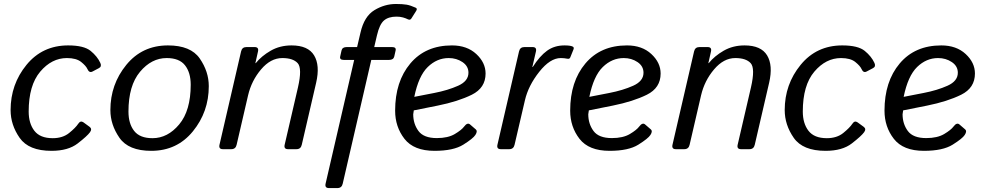

<svg xmlns="http://www.w3.org/2000/svg" viewBox="-20 -749 4954 964"><path d="M33.2 -196.3Q33.2 -325.7 113 -423.3Q192.9 -521 322.3 -521Q401.4 -521 435.1 -493.4Q468.8 -465.8 483.9 -432.6Q491.7 -415 477.1 -407.2L444.8 -390.1Q428.2 -381.3 418.9 -402.3Q412.1 -418 387.7 -437.7Q363.3 -457.5 315.9 -457.5Q239.7 -457.5 181.9 -389.2Q124 -320.8 124 -189Q124 -129.4 152.6 -92.3Q181.2 -55.2 244.6 -55.2Q294.9 -55.2 327.1 -81.3Q359.4 -107.4 373 -127.9Q384.3 -145 398.9 -134.8L429.7 -112.3Q443.8 -102.1 432.1 -85.4Q418 -65.9 370.1 -28.8Q322.3 8.3 238.3 8.3Q124 8.3 78.6 -56.9Q33.2 -122.1 33.2 -196.3Z M534.2 -196.3Q534.2 -325.2 614 -423.1Q693.8 -521 823.2 -521Q937.5 -521 982.9 -455.3Q1028.3 -389.6 1028.3 -316.4Q1028.3 -187.5 948.5 -89.6Q868.7 8.3 739.3 8.3Q625 8.3 579.6 -57.4Q534.2 -123 534.2 -196.3ZM625 -189Q625 -127.9 653.6 -91.6Q682.1 -55.2 745.6 -55.2Q821.8 -55.2 879.6 -124.3Q937.5 -193.4 937.5 -323.7Q937.5 -384.8 908.9 -421.1Q880.4 -457.5 816.9 -457.5Q740.7 -457.5 682.9 -388.4Q625 -319.3 625 -189Z M1099.1 0Q1077.1 0 1082 -22L1190.4 -490.7Q1195.3 -512.7 1217.3 -512.7H1258.3Q1280.3 -512.7 1275.4 -490.7L1262.2 -432.1H1264.2Q1293 -467.8 1339.1 -494.4Q1385.3 -521 1443.8 -521Q1526.9 -521 1557.1 -470.9Q1587.4 -420.9 1567.4 -334L1495.1 -22Q1490.2 0 1468.3 0H1426.3Q1404.3 0 1409.2 -22L1476.1 -310.5Q1498 -406.2 1474.6 -431.9Q1451.2 -457.5 1397.5 -457.5Q1338.9 -457.5 1290.8 -400.6Q1242.7 -343.8 1225.6 -270.5L1168 -22Q1163.1 0 1141.1 0Z M1706.1 -448.2Q1684.1 -448.2 1688 -465.3L1694.8 -495.6Q1698.7 -512.7 1720.7 -512.7H1772.9L1790 -585.4Q1808.6 -667 1859.9 -698Q1911.1 -729 1967.8 -729Q2001.5 -729 2021.2 -725.6Q2041 -722.2 2066.9 -710.4Q2076.7 -706.1 2069.8 -694.8L2045.4 -656.2Q2039.6 -646.5 2027.3 -652.3Q2018.1 -657.2 2003.4 -661.4Q1988.8 -665.5 1970.7 -665.5Q1930.2 -665.5 1907.7 -646Q1885.3 -626.5 1872.6 -571.3L1858.9 -512.7H1948.2Q1970.2 -512.7 1966.3 -495.6L1959.5 -465.3Q1955.6 -448.2 1933.6 -448.2H1844.2L1700.7 173.3Q1695.8 195.3 1673.8 195.3H1631.8Q1609.9 195.3 1614.7 173.3L1758.3 -448.2Z M1963.9 -193.4Q1963.9 -339.8 2040.3 -430.4Q2116.7 -521 2249 -521Q2324.7 -521 2371.3 -477.8Q2418 -434.6 2418 -379.9Q2418 -307.6 2348.9 -273.4Q2279.8 -239.3 2177.7 -218.8L2057.6 -194.8Q2054.7 -176.3 2054.7 -175.3Q2054.7 -127 2081.1 -91.3Q2107.4 -55.7 2173.3 -55.7Q2229.5 -55.7 2263.7 -76.2Q2297.9 -96.7 2310.1 -113.3Q2327.1 -136.2 2340.8 -123.5L2369.6 -98.6Q2378.9 -90.3 2366.7 -71.3Q2355.5 -53.7 2306.2 -22.7Q2256.8 8.3 2161.6 8.3Q2057.6 8.3 2010.7 -52Q1963.9 -112.3 1963.9 -193.4ZM2060.1 -262.7 2160.2 -282.2Q2228.5 -295.4 2280.3 -318.6Q2332 -341.8 2332 -383.8Q2332 -417 2302 -437.3Q2272 -457.5 2232.9 -457.5Q2173.8 -457.5 2127.7 -412.6Q2081.5 -367.7 2060.1 -262.7Z M2494.6 0Q2472.7 0 2477.5 -22L2585.9 -490.7Q2590.8 -512.7 2612.8 -512.7H2653.8Q2675.8 -512.7 2670.9 -490.7L2652.8 -412.6H2654.8Q2689.9 -467.8 2726.8 -494.4Q2763.7 -521 2814 -521Q2842.8 -521 2854.5 -515.6Q2863.8 -511.7 2859.4 -501L2843.3 -460.9Q2839.8 -452.1 2829.1 -454.1Q2812.5 -457.5 2795.4 -457.5Q2742.2 -457.5 2687.5 -388.4Q2632.8 -319.3 2615.7 -246.1L2563.5 -22Q2558.6 0 2536.6 0Z M2842.8 -193.4Q2842.8 -339.8 2919.2 -430.4Q2995.6 -521 3127.9 -521Q3203.6 -521 3250.2 -477.8Q3296.9 -434.6 3296.9 -379.9Q3296.9 -307.6 3227.8 -273.4Q3158.7 -239.3 3056.6 -218.8L2936.5 -194.8Q2933.6 -176.3 2933.6 -175.3Q2933.6 -127 2960 -91.3Q2986.3 -55.7 3052.2 -55.7Q3108.4 -55.7 3142.6 -76.2Q3176.8 -96.7 3189 -113.3Q3206.1 -136.2 3219.7 -123.5L3248.5 -98.6Q3257.8 -90.3 3245.6 -71.3Q3234.4 -53.7 3185.1 -22.7Q3135.7 8.3 3040.5 8.3Q2936.5 8.3 2889.6 -52Q2842.8 -112.3 2842.8 -193.4ZM2939 -262.7 3039.1 -282.2Q3107.4 -295.4 3159.2 -318.6Q3210.9 -341.8 3210.9 -383.8Q3210.9 -417 3180.9 -437.3Q3150.9 -457.5 3111.8 -457.5Q3052.7 -457.5 3006.6 -412.6Q2960.4 -367.7 2939 -262.7Z M3373.5 0Q3351.6 0 3356.4 -22L3464.8 -490.7Q3469.7 -512.7 3491.7 -512.7H3532.7Q3554.7 -512.7 3549.8 -490.7L3536.6 -432.1H3538.6Q3567.4 -467.8 3613.5 -494.4Q3659.7 -521 3718.3 -521Q3801.3 -521 3831.5 -470.9Q3861.8 -420.9 3841.8 -334L3769.5 -22Q3764.6 0 3742.7 0H3700.7Q3678.7 0 3683.6 -22L3750.5 -310.5Q3772.5 -406.2 3749 -431.9Q3725.6 -457.5 3671.9 -457.5Q3613.3 -457.5 3565.2 -400.6Q3517.1 -343.8 3500 -270.5L3442.4 -22Q3437.5 0 3415.5 0Z M3919.9 -196.3Q3919.9 -325.7 3999.8 -423.3Q4079.6 -521 4209 -521Q4288.1 -521 4321.8 -493.4Q4355.5 -465.8 4370.6 -432.6Q4378.4 -415 4363.8 -407.2L4331.5 -390.1Q4314.9 -381.3 4305.7 -402.3Q4298.8 -418 4274.4 -437.7Q4250 -457.5 4202.6 -457.5Q4126.5 -457.5 4068.6 -389.2Q4010.7 -320.8 4010.7 -189Q4010.7 -129.4 4039.3 -92.3Q4067.9 -55.2 4131.3 -55.2Q4181.6 -55.2 4213.9 -81.3Q4246.1 -107.4 4259.8 -127.9Q4271 -145 4285.6 -134.8L4316.4 -112.3Q4330.6 -102.1 4318.8 -85.4Q4304.7 -65.9 4256.8 -28.8Q4209 8.3 4125 8.3Q4010.7 8.3 3965.3 -56.9Q3919.9 -122.1 3919.9 -196.3Z M4420.9 -193.4Q4420.9 -339.8 4497.3 -430.4Q4573.7 -521 4706.1 -521Q4781.7 -521 4828.4 -477.8Q4875 -434.6 4875 -379.9Q4875 -307.6 4805.9 -273.4Q4736.8 -239.3 4634.8 -218.8L4514.6 -194.8Q4511.7 -176.3 4511.7 -175.3Q4511.7 -127 4538.1 -91.3Q4564.5 -55.7 4630.4 -55.7Q4686.5 -55.7 4720.7 -76.2Q4754.9 -96.7 4767.1 -113.3Q4784.2 -136.2 4797.9 -123.5L4826.7 -98.6Q4835.9 -90.3 4823.7 -71.3Q4812.5 -53.7 4763.2 -22.7Q4713.9 8.3 4618.7 8.3Q4514.6 8.3 4467.8 -52Q4420.9 -112.3 4420.9 -193.4ZM4517.1 -262.7 4617.2 -282.2Q4685.5 -295.4 4737.3 -318.6Q4789.1 -341.8 4789.1 -383.8Q4789.1 -417 4759 -437.3Q4729 -457.5 4689.9 -457.5Q4630.9 -457.5 4584.7 -412.6Q4538.6 -367.7 4517.1 -262.7Z"/></svg>

Font: Istok Web
Style: BoldItalic
Weight: 700
Italic angle: -13°
Designer: Andrey V. Panov
Foundry: Andrey V. Panov
Version: Version 1.0.2g